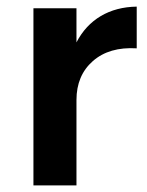

<svg xmlns="http://www.w3.org/2000/svg" viewBox="-20 -560 443 580"><path d="M393 -540V-414Q310 -419 260.5 -375.5Q211 -332 211 -258V0H81V-535H211V-432Q238 -484 284.5 -511.5Q331 -539 393 -540Z"/></svg>

Font: Montserrat Medium
Style: Regular
Weight: 500
Designer: Julieta Ulanovsky
Foundry: Julieta Ulanovsky
Version: Version 6.001